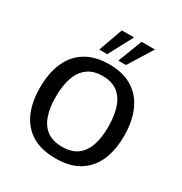

<svg xmlns="http://www.w3.org/2000/svg" viewBox="-216 -1121 1229 1293"><g transform="rotate(30 398.0 -475.0)"><path d="M399.4 9.8Q289.6 9.8 216.6 -33.9Q143.6 -77.6 107.4 -158.9Q71.3 -240.2 71.3 -352.1Q71.3 -466.3 108.2 -549.1Q145 -631.8 218.3 -676.3Q291.5 -720.7 399.9 -720.7Q506.8 -720.7 579.1 -676Q651.4 -631.3 688.2 -548.6Q725.1 -465.8 725.1 -351.6Q725.1 -240.7 689.2 -159.4Q653.3 -78.1 581.1 -34.2Q508.8 9.8 399.4 9.8ZM398.9 -80.1Q472.7 -80.1 517.1 -113.8Q561.5 -147.5 581.8 -208.5Q602.1 -269.5 602.1 -351.6Q602.1 -436.5 581.5 -499Q561 -561.5 516.4 -595.9Q471.7 -630.4 399.4 -630.4Q327.6 -630.4 282.2 -596.2Q236.8 -562 215.6 -499.5Q194.3 -437 194.3 -351.6Q194.3 -269.5 214.6 -208.5Q234.9 -147.5 280 -113.8Q325.2 -80.1 398.9 -80.1ZM437.5 -772.5 509.8 -960.4H613.8L497.1 -772.5ZM289.1 -772.5 356.4 -960.4H451.2L351.1 -772.5Z"/></g></svg>

Font: Comme Medium
Style: Regular
Weight: 500
Version: Version 1.000;gftools[0.9.27]